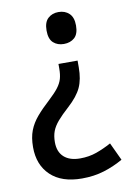

<svg xmlns="http://www.w3.org/2000/svg" viewBox="-84 -597 573 841"><g transform="rotate(-10 202.5 -176.0)"><path d="M282 -290Q282 -237 265.5 -201Q249 -165 206 -126Q175 -98 156.5 -76.5Q138 -55 130 -34Q122 -13 122 15Q122 58 147.5 81Q173 104 219 104Q259 104 292.5 92Q326 80 359 62L396 141Q356 164 311 178Q266 192 212 192Q122 192 73 145.5Q24 99 24 20Q24 -23 36 -54Q48 -85 71.5 -112.5Q95 -140 129 -171Q157 -197 171.5 -216Q186 -235 191.5 -254Q197 -273 197 -299V-320H282ZM302 -473Q302 -435 283.5 -418.5Q265 -402 236 -402Q208 -402 189.5 -418.5Q171 -435 171 -473Q171 -510 189.5 -527Q208 -544 236 -544Q265 -544 283.5 -526.5Q302 -509 302 -473Z"/></g></svg>

Font: Noto Sans Gurmukhi SemiCondensed Medium
Style: Regular
Weight: 500
Width: 4
Designer: Jelle Bosma - Monotype Design Team
Foundry: Monotype Imaging Inc.
Version: Version 2.004; ttfautohint (v1.8.4.7-5d5b)